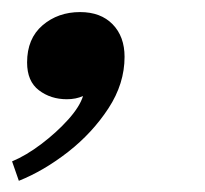

<svg xmlns="http://www.w3.org/2000/svg" viewBox="-34 -154 348 326"><path d="M-2 153 -13.5 120Q10.5 110 36.2 90.5Q62 71 81.8 49Q101.5 27 107 9Q95 14.5 79.5 14.5Q52 14.5 32 -0.8Q12 -16 12 -48Q12 -88.5 38.2 -111Q64.5 -133.5 102 -133.5Q137 -133.5 157.2 -112.8Q177.5 -92 177.5 -57.5Q177.5 -12 150.2 29.8Q123 71.5 81.8 103.8Q40.5 136 -2 153Z"/></svg>

Font: Epilogue SemiBold
Style: Italic
Weight: 600
Italic angle: -12°
Designer: Tyler Finck
Foundry: Etcetera Type Co
Version: Version 2.111; ttfautohint (v1.8.3)